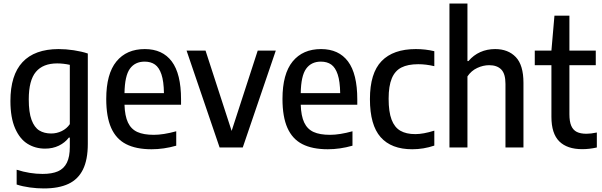

<svg xmlns="http://www.w3.org/2000/svg" viewBox="-20 -828 3381 1078"><path d="M73.5 208V125Q147.5 148.5 219 148.5Q272 148.5 305.5 133.8Q339 119 355.5 85.5Q372 52 372 -3.5V-55.5H366.5Q345 -27 310.5 -10.2Q276 6.5 233 6.5Q178.5 6.5 134.8 -20.5Q91 -47.5 64.8 -107.5Q38.5 -167.5 38.5 -261Q38.5 -406.5 106.5 -479.2Q174.5 -552 308.5 -552.5Q350 -552.5 394.5 -545.8Q439 -539 473 -527.5V-20Q473 68.5 445.8 123.8Q418.5 179 364 204.5Q309.5 230 226 230Q188 230 147.5 224.5Q107 219 73.5 208ZM372 -131V-464Q335 -472 301 -472Q221.5 -472 181.5 -424.5Q141.5 -377 141.5 -270.5Q141.5 -197 157.2 -154.8Q173 -112.5 200.5 -95.5Q228 -78.5 267.5 -78.5Q298.5 -78.5 326.5 -92Q354.5 -105.5 372 -131Z M996.5 -240H679Q681 -177 698.5 -140Q716 -103 751 -87Q786 -71 843.5 -71Q897 -71 969.5 -91V-10Q899 10 831 10Q744 10 688 -18.8Q632 -47.5 604.2 -109.8Q576.5 -172 576.5 -272.5Q576.5 -413 633.5 -482.8Q690.5 -552.5 793 -552.5Q892.5 -552.5 944.5 -483Q996.5 -413.5 996.5 -270ZM679 -305H900.5Q899.5 -371.5 886.5 -410.2Q873.5 -449 850.2 -465.5Q827 -482 792 -482Q738 -482 709.2 -442Q680.5 -402 679 -305Z M1427 -544H1528.5L1343 0H1213L1027.5 -544H1134L1280.5 -93Z M1986 -240H1668.5Q1670.5 -177 1688 -140Q1705.5 -103 1740.5 -87Q1775.5 -71 1833 -71Q1886.5 -71 1959 -91V-10Q1888.5 10 1820.5 10Q1733.5 10 1677.5 -18.8Q1621.5 -47.5 1593.8 -109.8Q1566 -172 1566 -272.5Q1566 -413 1623 -482.8Q1680 -552.5 1782.5 -552.5Q1882 -552.5 1934 -483Q1986 -413.5 1986 -270ZM1668.5 -305H1890Q1889 -371.5 1876 -410.2Q1863 -449 1839.8 -465.5Q1816.5 -482 1781.5 -482Q1727.5 -482 1698.8 -442Q1670 -402 1668.5 -305Z M2057 -271.5Q2057 -417.5 2122.5 -485Q2188 -552.5 2314.5 -552.5Q2369 -552.5 2418.5 -540.5V-456.5Q2371 -467.5 2328.5 -467.5Q2270 -467.5 2233.8 -449Q2197.5 -430.5 2179.8 -388Q2162 -345.5 2162 -273.5Q2162 -200 2178.5 -156.5Q2195 -113 2227.8 -94Q2260.5 -75 2311.5 -75Q2357 -75 2418.5 -94.5V-10.5Q2358 10 2294.5 10Q2177 10 2117 -58Q2057 -126 2057 -271.5Z M2503.5 -808H2604.5V-485H2610Q2638.5 -518.5 2676.5 -535.5Q2714.5 -552.5 2760 -552.5Q2833 -552.5 2876 -507.5Q2919 -462.5 2919 -363V0H2818V-357Q2818 -414 2794.2 -438Q2770.5 -462 2726.5 -462Q2693 -462 2659.5 -446.5Q2626 -431 2604.5 -399V0H2503.5Z M3331 -84V0Q3289.5 9.5 3249 9.5Q3164.5 9.5 3120.2 -34.2Q3076 -78 3076 -172V-462H2982.5V-544H3076L3093 -740H3177V-544H3325V-462H3177V-187Q3177 -146 3187.2 -122Q3197.5 -98 3218.2 -87.5Q3239 -77 3273 -77Q3297 -77 3331 -84Z"/></svg>

Font: Encode Sans Semi Condensed Medium
Style: Regular
Weight: 500
Width: 4
Designer: Multiple Designers
Foundry: Impallari Type
Version: Version 2.000